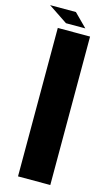

<svg xmlns="http://www.w3.org/2000/svg" viewBox="-156 -855 501 898"><g transform="rotate(15 94.0 -406.0)"><path d="M187.5 0H31.2V-718.8H187.5ZM62.5 -750 -31.2 -812.5H93.8L156.2 -750Z"/></g></svg>

Font: Signwood
Style: Regular
Weight: 400
Designer: GGBotNet
Foundry: GGBotNet
Version: 0.95